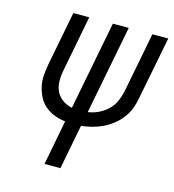

<svg xmlns="http://www.w3.org/2000/svg" viewBox="-102 -755 760 840"><g transform="rotate(15 278.5 -335.0)"><path d="M176 0 215 -203Q189 -206 165.5 -215Q142 -224 123.5 -239.5Q105 -255 93.5 -277Q82 -299 76.5 -323.5Q71 -348 73 -374.5Q75 -401 80 -428L127 -670H199L150 -416Q145 -391 145.5 -366Q146 -341 156 -320.5Q166 -300 185 -286.5Q204 -273 228 -268L306 -670H378L300 -268Q324 -271 347 -282Q370 -293 388.5 -310.5Q407 -328 417 -350.5Q427 -373 432 -396L485 -670H557L501 -384Q497 -360 488 -336.5Q479 -313 463.5 -292.5Q448 -272 427 -255.5Q406 -239 383 -228Q360 -217 336 -211Q312 -205 287 -202L248 0Z"/></g></svg>

Font: Lode Term
Style: Italic
Weight: 400
Italic angle: -11°
Monospace: yes
Designer: Belleve Invis
Foundry: Belleve Invis
Version: Version 29.2.0